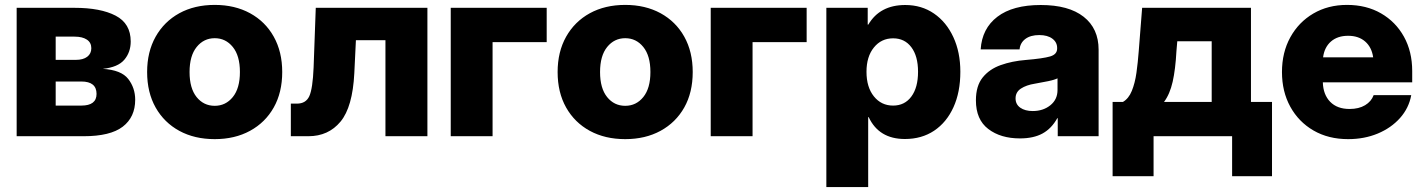

<svg xmlns="http://www.w3.org/2000/svg" viewBox="-20 -547 5714 771"><path d="M46.9 0V-515.6H279.3Q383.8 -515.6 444.3 -484.1Q504.9 -452.6 504.9 -380.4Q504.9 -337.4 479.2 -307.1Q453.6 -276.9 392.6 -270.5Q466.8 -266.1 494.9 -230Q522.9 -193.8 522.9 -146.5Q522.9 -76.7 472.9 -38.3Q422.9 0 315.9 0ZM203.6 -123H306.6Q367.7 -123 367.7 -169.9Q367.7 -219.7 306.6 -219.7H203.6ZM203.6 -306.6H284.7Q314 -306.6 330.3 -319.1Q346.7 -331.5 346.7 -353.5Q346.7 -376 328.9 -387.9Q311 -399.9 279.3 -399.9H203.6Z M842.3 11.7Q761.2 11.7 700.2 -21.5Q639.2 -54.7 605 -115.2Q570.8 -175.8 570.8 -257.8Q570.8 -338.9 605 -399.7Q639.2 -460.4 700.2 -493.9Q761.2 -527.3 842.3 -527.3Q922.9 -527.3 984.1 -493.9Q1045.4 -460.4 1079.3 -399.7Q1113.3 -338.9 1113.3 -257.8Q1113.3 -175.8 1079.3 -115.5Q1045.4 -55.2 984.1 -21.7Q922.9 11.7 842.3 11.7ZM842.3 -122.1Q886.2 -122.1 914.8 -157.2Q943.4 -192.4 943.4 -257.8Q943.4 -323.2 914.8 -358.4Q886.2 -393.6 842.3 -393.6Q798.3 -393.6 769.8 -358.4Q741.2 -323.2 741.2 -257.8Q741.2 -192.4 769.5 -157.2Q797.9 -122.1 842.3 -122.1Z M1147.9 0V-130.9H1172.4Q1208.5 -130.9 1222.2 -161.1Q1235.8 -191.4 1239.3 -275.9L1248 -515.6H1696.3V0H1527.8V-385.7H1409.2L1402.8 -253.4Q1396 -117.2 1347.4 -58.6Q1298.8 0 1218.3 0Z M2175.3 -515.6V-377.9H1958V0H1790V-515.6Z M2490.7 11.7Q2409.7 11.7 2348.6 -21.5Q2287.6 -54.7 2253.4 -115.2Q2219.2 -175.8 2219.2 -257.8Q2219.2 -338.9 2253.4 -399.7Q2287.6 -460.4 2348.6 -493.9Q2409.7 -527.3 2490.7 -527.3Q2571.3 -527.3 2632.6 -493.9Q2693.8 -460.4 2727.8 -399.7Q2761.7 -338.9 2761.7 -257.8Q2761.7 -175.8 2727.8 -115.5Q2693.8 -55.2 2632.6 -21.7Q2571.3 11.7 2490.7 11.7ZM2490.7 -122.1Q2534.7 -122.1 2563.2 -157.2Q2591.8 -192.4 2591.8 -257.8Q2591.8 -323.2 2563.2 -358.4Q2534.7 -393.6 2490.7 -393.6Q2446.8 -393.6 2418.2 -358.4Q2389.6 -323.2 2389.6 -257.8Q2389.6 -192.4 2418 -157.2Q2446.3 -122.1 2490.7 -122.1Z M3219.2 -515.6V-377.9H3002V0H2834V-515.6Z M3298.3 204.1V-515.6H3464.4V-448.2H3466.8Q3513.2 -526.9 3615.2 -526.9Q3680.7 -526.9 3730.5 -492.7Q3780.3 -458.5 3808.3 -397.9Q3836.4 -337.4 3836.4 -258.8Q3836.4 -177.2 3808.8 -116.5Q3781.2 -55.7 3731.2 -22.2Q3681.2 11.2 3613.8 11.2Q3509.3 11.2 3468.3 -76.7H3466.3V204.1ZM3566.4 -123Q3612.8 -123 3639.6 -159.2Q3666.5 -195.3 3666.5 -258.8Q3666.5 -321.8 3639.6 -357.4Q3612.8 -393.1 3566.4 -393.1Q3519 -393.1 3489.3 -356.4Q3459.5 -319.8 3459.5 -258.8Q3459.5 -196.8 3489.3 -159.9Q3519 -123 3566.4 -123Z M4075.7 8.8Q3998 8.8 3948.5 -29.1Q3898.9 -66.9 3898.9 -144Q3898.9 -202.1 3926 -235.8Q3953.1 -269.5 3998.5 -285.6Q4043.9 -301.8 4099.1 -306.2Q4168.5 -312 4196.8 -320.3Q4225.1 -328.6 4225.1 -352.1V-354.5Q4225.1 -377.4 4205.8 -391.8Q4186.5 -406.2 4153.3 -406.2Q4118.2 -406.2 4097.4 -390.6Q4076.7 -375 4074.2 -348.6H3918Q3923.3 -432.6 3985.1 -479.7Q4046.9 -526.9 4159.2 -526.9Q4271.5 -526.9 4331.5 -479.7Q4391.6 -432.6 4391.6 -347.2V0H4227.5V-72.3H4225.6Q4202.6 -30.8 4166.5 -11Q4130.4 8.8 4075.7 8.8ZM4127 -101.1Q4168.9 -101.1 4197.8 -124.3Q4226.6 -147.5 4226.6 -185.5V-232.4Q4213.4 -226.1 4189.9 -221.2Q4166.5 -216.3 4135.3 -210.9Q4101.6 -205.6 4079.8 -191.4Q4058.1 -177.2 4058.1 -151.9Q4058.1 -127.9 4077.1 -114.5Q4096.2 -101.1 4127 -101.1Z M4447.8 160.6V-137.7H4489.3Q4512.2 -150.9 4524.9 -181.9Q4537.6 -212.9 4543.5 -254.6Q4549.3 -296.4 4552.7 -341.3L4566.4 -515.6H5003.4V-137.7H5087.9V160.6H4927.7V0H4612.3V160.6ZM4654.3 -137.7H4845.7V-381.3H4707.5L4704.1 -341.3Q4700.2 -268.6 4689 -218.8Q4677.7 -168.9 4654.3 -137.7Z M5393.6 11.7Q5314.5 11.7 5254.6 -22.9Q5194.8 -57.6 5161.4 -118.4Q5127.9 -179.2 5127.9 -257.8Q5127.9 -336.4 5161.4 -397.2Q5194.8 -458 5253.9 -492.7Q5313 -527.3 5389.2 -527.3Q5466.8 -527.3 5525.6 -493.4Q5584.5 -459.5 5617.7 -399.7Q5650.9 -339.8 5650.9 -261.7V-216.3H5292Q5293.5 -167 5321.5 -138.2Q5349.6 -109.4 5399.4 -109.4Q5436.5 -109.4 5461.7 -124.5Q5486.8 -139.6 5496.1 -165H5647Q5637.7 -113.3 5602.1 -73.2Q5566.4 -33.2 5512.5 -10.7Q5458.5 11.7 5393.6 11.7ZM5293 -316.9H5494.1Q5488.3 -357.4 5461.9 -380.4Q5435.5 -403.3 5393.6 -403.3Q5351.1 -403.3 5324.7 -380.4Q5298.3 -357.4 5293 -316.9Z"/></svg>

Font: Inter Display ExtraBold
Style: Regular
Weight: 800
Designer: Rasmus Andersson
Foundry: rsms
Version: Version 4.000;git-a52131595